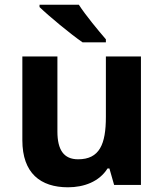

<svg xmlns="http://www.w3.org/2000/svg" viewBox="-20 -837 697 816"><path d="M315 -817H148V-807C186 -770 280 -692 331 -657H430V-670C398 -707 344 -772 315 -817ZM579 -597H430V-340C430 -224 403 -160 312 -160C251 -160 224 -200 224 -278V-597H75V-241C75 -101 152 -41 269 -41C337 -41 402 -65 437 -121H445L465 -51H579Z"/></svg>

Font: Noto Sans Tamil UI
Style: Bold
Weight: 700
Designer: Jelle Bosma - Monotype Design Team
Foundry: Monotype Imaging Inc.
Version: Version 2.004